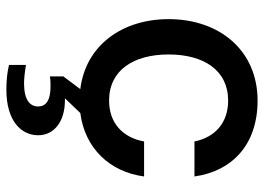

<svg xmlns="http://www.w3.org/2000/svg" viewBox="-130 -442 808 587"><g transform="rotate(90 273.5 -148.0)"><path d="M254 236C350 236 393 190 393 139C393 89 350 57 286 57H280L325 10C433 -4 505 -80 519 -185H412C400 -119 355 -78 287 -78C194 -78 146 -153 146 -260C146 -367 194 -442 287 -442C354 -442 399 -403 412 -339H519C503 -454 422 -532 287 -532C134 -532 38 -416 38 -260C38 -116 120 -6 252 10L213 62V103C223 101 234 101 244 101C285 101 305 114 305 139C305 164 285 182 234 182C222 182 200 180 178 176V228C203 234 229 236 254 236Z"/></g></svg>

Font: Aspekta 500
Style: Regular
Weight: 500
Designer: Ivo Dolenc
Version: Version 2.100